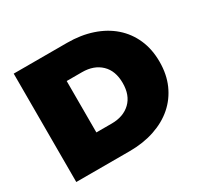

<svg xmlns="http://www.w3.org/2000/svg" viewBox="-147 -887 1120 1074"><g transform="rotate(-30 413.0 -350.0)"><path d="M57 -700H402Q490 -700 563 -675.5Q636 -651 688 -605.5Q740 -560 768.5 -495.5Q797 -431 797 -350Q797 -269 768.5 -204.5Q740 -140 688 -94.5Q636 -49 563 -24.5Q490 0 402 0H57ZM392 -184Q468 -184 513.5 -227.5Q559 -271 559 -350Q559 -429 513.5 -472.5Q468 -516 392 -516H293V-184Z"/></g></svg>

Font: CMG Sans Black
Style: Regular
Weight: 900
Designer: Julieta Ulanovsky
Foundry: Julieta Ulanovsky
Version: Version 7.200